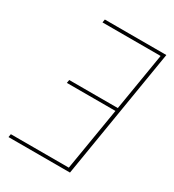

<svg xmlns="http://www.w3.org/2000/svg" viewBox="-178 -838 855 941"><g transform="rotate(30 250.0 -367.5)"><path d="M16 0 19 -18H347L406 -373H131L134 -391H409L463 -717H134L137 -735H485L364 0Z"/></g></svg>

Font: Iosevka SS04 Thin Oblique
Style: Regular
Weight: 100
Italic angle: -9°
Monospace: yes
Designer: Belleve Invis
Foundry: Belleve Invis
Version: Version 19.0.0; ttfautohint (v1.8.4)